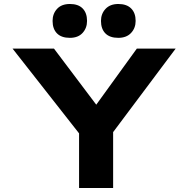

<svg xmlns="http://www.w3.org/2000/svg" viewBox="-20 -944 945 964"><path d="M377 0V-323L393 -254L43 -700H251L508 -359L421 -360L667 -700H862L540 -270L548 -331V0ZM574 -754Q531 -754 509 -776.5Q487 -799 487 -839Q487 -875 510 -899.5Q533 -924 574 -924Q616 -924 638.5 -901.5Q661 -879 661 -839Q661 -803 638 -778.5Q615 -754 574 -754ZM331 -754Q288 -754 266 -776.5Q244 -799 244 -839Q244 -875 266.5 -899.5Q289 -924 331 -924Q373 -924 395 -901.5Q417 -879 417 -839Q417 -803 394.5 -778.5Q372 -754 331 -754Z"/></svg>

Font: Lexend Peta
Style: Bold
Weight: 700
Designer: Bonnie Shaver-Troup, Thomas Jockin
Foundry: Lexend
Version: Version 1.007